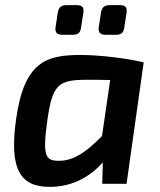

<svg xmlns="http://www.w3.org/2000/svg" viewBox="-20 -719 625 751"><path d="M224 -583H266C285 -583 295 -592 297 -611L306 -669C309 -689 303 -699 279 -699H241C219 -699 209 -690 206 -669L197 -611C195 -591 204 -583 224 -583ZM393 -583H435C454 -583 464 -592 466 -611L475 -669C478 -689 472 -699 448 -699H410C388 -699 378 -690 375 -669L366 -611C364 -591 373 -583 393 -583ZM296 -504C163 -504 75 -480 43 -253C15 -54 60 13 178 12C265 11 334 -29 382 -84L380 0H475L542 -475C477 -491 369 -504 296 -504ZM210 -90C157 -90 146 -110 165 -247C185 -391 209 -407 322 -407C339 -407 371 -407 411 -406L379 -187C319 -126 270 -90 210 -90Z"/></svg>

Font: Exo 2 Semi Bold
Style: Italic
Weight: 600
Italic angle: -8°
Designer: Natanael Gama
Version: Version 1.001;PS 001.001;hotconv 1.0.88;makeotf.lib2.5.64775